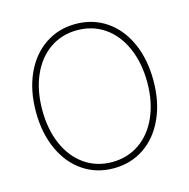

<svg xmlns="http://www.w3.org/2000/svg" viewBox="-107 -821 921 934"><g transform="rotate(-15 354.0 -353.5)"><path d="M353.5 9.8Q266.6 9.8 199.5 -35.9Q132.3 -81.5 95 -164.1Q57.6 -246.6 57.6 -353.5Q57.6 -460.4 95 -543Q132.3 -625.5 199.7 -671.1Q267.1 -716.8 353.5 -716.8Q440.4 -716.8 507.6 -671.4Q574.7 -626 612.1 -543.5Q649.4 -460.9 649.4 -353.5Q649.4 -246.6 612.1 -164.1Q574.7 -81.5 507.6 -35.9Q440.4 9.8 353.5 9.8ZM353.5 -685.5Q276.4 -685.5 216.6 -644.5Q156.7 -603.5 123.3 -528.1Q89.8 -452.6 89.8 -353.5Q89.8 -255.4 123 -179.9Q156.2 -104.5 216.1 -63Q275.9 -21.5 353.5 -21.5Q431.2 -21.5 491.2 -62.7Q551.3 -104 584.7 -179.4Q618.2 -254.9 618.2 -353.5Q617.7 -452.1 584.2 -527.6Q550.8 -603 491 -644.3Q431.2 -685.5 353.5 -685.5Z"/></g></svg>

Font: Pretendard Std Thin
Style: Regular
Weight: 100
Designer: Base glyphs from Inter by Rasmus Andersson; Hangeul glyphs from Noto Sans CJK(Source Han Sans) by Jang Soo-young and Kan
Foundry: Kil Hyung-jin
Version: Version 1.309